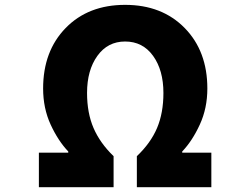

<svg xmlns="http://www.w3.org/2000/svg" viewBox="-20 -778 1040 798"><path d="M141.6 0V-143.6H263.7V-148.4Q221.7 -192.4 190.4 -260.3Q159.2 -328.1 159.2 -410.2Q159.2 -565.4 252.9 -661.6Q346.7 -757.8 500 -757.8Q653.3 -757.8 747.6 -661.6Q841.8 -565.4 841.8 -410.2Q841.8 -328.1 810.5 -260.3Q779.3 -192.4 737.3 -148.4V-143.6H858.4V0H548.8V-128.9Q606.4 -183.6 632.8 -246.1Q659.2 -308.6 659.2 -391.6Q659.2 -486.3 616.2 -545.9Q573.2 -605.5 500 -605.5Q427.7 -605.5 384.8 -545.9Q341.8 -486.3 341.8 -391.6Q341.8 -308.6 368.7 -246.1Q395.5 -183.6 452.1 -128.9V0Z"/></svg>

Font: Gen Shin Gothic Monospace Heavy
Style: Bold
Weight: 800
Designer: [Source Han Sans]
Ryoko NISHIZUKA  (kana & ideographs); Paul D. Hunt (Latin, Greek & Cyrillic); Wenlong ZHANG  (bopomofo
Version: Version 1.002.20150607